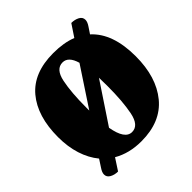

<svg xmlns="http://www.w3.org/2000/svg" viewBox="-205 -879 1080 1080"><g transform="rotate(-45 335.0 -339.5)"><path d="M651 -339Q651 -174 570.5 -76Q490 22 335 22Q239 22 167 -20L122 49Q95 49 74.5 37.5Q54 26 54 5Q54 -12 70 -35L98 -78Q60 -124 40 -187Q20 -250 20 -326Q20 -492 99 -586Q178 -680 335 -680Q419 -680 479 -656L527 -728Q554 -728 575 -717Q596 -706 596 -684Q596 -667 580 -644L556 -608Q651 -522 651 -339ZM250 -308 401 -537Q381 -606 335 -606Q282 -606 266 -529Q250 -452 250 -333ZM420 -333Q420 -377 419 -400L260 -161Q279 -52 335 -52Q388 -52 404 -132Q420 -212 420 -333Z"/></g></svg>

Font: Sansita ExtraBold
Style: Regular
Weight: 800
Designer: Pablo Cosgaya
Foundry: Omnibus-Type
Version: Version 1.006